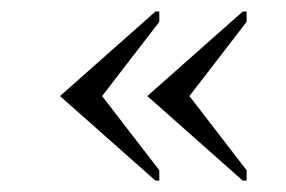

<svg xmlns="http://www.w3.org/2000/svg" viewBox="-20 -402 501 336"><path d="M85 -233.9 252 -381.8H258.8V-363.8L158.7 -233.9L258.8 -104V-85.9H252ZM237.8 -233.9 404.8 -381.8H411.6V-363.8L311.5 -233.9L411.6 -104V-85.9H404.8Z"/></svg>

Font: Otrack
Style: Regular
Weight: 400
Designer: Sodina
Foundry: Sodina
Version: Version 2.10 June 16, 2016